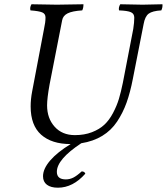

<svg xmlns="http://www.w3.org/2000/svg" viewBox="-20 -667 783 902"><path d="M380.9 148.9Q322.8 214.8 252 214.8Q218.8 214.8 200.4 200.9Q182.1 187 182.1 161.1Q182.1 126 215.8 86.9Q249.5 47.9 312 9.8Q222.7 9.8 173.3 -34.2Q124 -78.1 124 -167Q124 -200.7 130.9 -236.8L187 -532.2Q193.8 -562 193.8 -585Q193.8 -602.1 178.7 -608.6Q163.6 -615.2 123 -618.2Q119.1 -631.8 127.9 -647Q215.8 -645 247.1 -645Q290 -645 372.1 -647Q372.1 -628.9 366.2 -618.2Q319.3 -615.2 297.6 -604.2Q275.9 -593.3 272 -571.8L212.9 -270Q201.2 -205.6 201.2 -171.9Q201.2 -111.3 236.6 -71.8Q272 -32.2 332 -32.2Q376.5 -32.2 411.9 -45.9Q447.3 -59.6 470.2 -81.1Q493.2 -102.5 511 -136.2Q528.8 -169.9 538.6 -202.4Q548.3 -234.9 557.1 -277.8L606 -530.8Q610.8 -561.5 610.8 -584Q610.8 -602.5 595.2 -609.6Q579.6 -616.7 539.1 -618.2Q536.1 -632.3 544.9 -647Q634.8 -645 649.9 -645Q681.6 -645 743.2 -647Q744.6 -631.8 737.8 -618.2Q695.8 -615.7 678.5 -602.8Q661.1 -589.8 654.8 -554.2L604 -295.9Q591.8 -232.9 574.7 -185.1Q557.6 -137.2 530 -95.7Q502.4 -54.2 460.2 -28.6Q418 -2.9 361.8 5.9Q247.1 81.5 247.1 140.1Q247.1 175.8 289.1 175.8Q307.6 175.8 324.2 167.5Q340.8 159.2 363.8 138.2Q377 138.2 380.9 148.9Z"/></svg>

Font: Common Serif
Style: Italic
Weight: 400
Italic angle: -12°
Designer: Philipp H. Poll, Khaled Hosny
Foundry: Stefan Peev, Context Ltd.
Version: Version 1.026